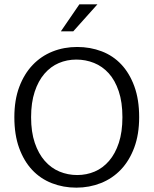

<svg xmlns="http://www.w3.org/2000/svg" viewBox="-20 -854 706 883"><path d="M335 -638Q395 -638 447.5 -618Q500 -598 538 -557.5Q576 -517 598 -456.5Q620 -396 620 -315Q620 -236 597.5 -175.5Q575 -115 536 -74Q497 -33 444 -12Q391 9 331 9Q271 9 218.5 -11.5Q166 -32 128 -72.5Q90 -113 68 -173.5Q46 -234 46 -315Q46 -394 68.5 -454Q91 -514 130 -555Q169 -596 221.5 -617Q274 -638 335 -638ZM123 -315Q123 -247 140 -197Q157 -147 186 -114Q215 -81 253.5 -65Q292 -49 335 -49Q378 -49 415.5 -65Q453 -81 481.5 -114Q510 -147 526.5 -197Q543 -247 543 -315Q543 -384 526 -434.5Q509 -485 480 -517Q451 -549 412.5 -564.5Q374 -580 331 -580Q288 -580 250.5 -564Q213 -548 184.5 -515Q156 -482 139.5 -432Q123 -382 123 -315ZM317 -710H260L345 -834H428Z"/></svg>

Font: Mukta Mahee Light
Style: Regular
Weight: 300
Designer: Shuchita Grover, Noopur Datye, Girish Dalvi, Yashodeep Gholap
Foundry: Ek Type
Version: Version 2.538;PS 1.000;hotconv 16.6.51;makeotf.lib2.5.65220;